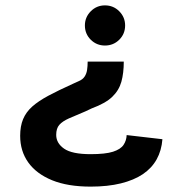

<svg xmlns="http://www.w3.org/2000/svg" viewBox="-20 -688 679 714"><path d="M440.3 -459Q440.3 -416 431.3 -383.8Q422.3 -351.7 397.2 -327.7Q372 -303.7 321.3 -285L297.3 -273.7Q260.3 -258.3 236.3 -247.7Q212.3 -237 200.7 -223.8Q189 -210.7 189 -186.3Q189 -155.7 218.3 -135.2Q247.7 -114.7 317 -114.7Q372 -114.7 400.3 -123.8Q428.7 -133 439.5 -149.3Q450.3 -165.7 451 -185.7L584 -170.3Q580.7 -128 562.5 -95.3Q544.3 -62.7 511.2 -40.3Q478 -18 429.3 -6Q380.7 6 317 6Q231.7 6 173.5 -17.8Q115.3 -41.7 85.2 -83.8Q55 -126 55 -183Q55 -218.7 65.8 -244.8Q76.7 -271 99.8 -291.7Q123 -312.3 160.2 -332.2Q197.3 -352 250.3 -376L273 -386.3Q287.3 -392.3 294.5 -403Q301.7 -413.7 303.8 -427.8Q306 -442 306 -459ZM370.3 -668Q401.7 -668 423.5 -646Q445.3 -624 445.3 -593.3Q445.3 -562 423.5 -540.3Q401.7 -518.7 370.3 -518.7Q339.3 -518.7 317.5 -540.3Q295.7 -562 295.7 -593.3Q295.7 -624 317.5 -646Q339.3 -668 370.3 -668Z"/></svg>

Font: Nata Sans
Style: Regular
Weight: 400
Designer: Daniel Uzquiano Cruz
Version: Version 1.001